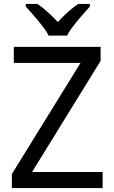

<svg xmlns="http://www.w3.org/2000/svg" viewBox="-20 -951 579 971"><path d="M499 0H40V-70.8L387.2 -632.8H49.8V-713.9H488.8V-643.1L142.1 -81.1H499ZM434.6 -918Q422.4 -903.8 405.5 -885.3Q388.7 -866.7 372.3 -846.9Q356 -827.1 341.6 -807.6Q327.1 -788.1 319.3 -771H225.6Q217.8 -788.1 203.4 -807.6Q189 -827.1 172.6 -846.9Q156.2 -866.7 139.6 -885.3Q123 -903.8 110.4 -918V-931.2H169.4Q194.3 -914.6 220.2 -890.9Q246.1 -867.2 272.5 -839.8Q297.9 -867.2 324.2 -890.9Q350.6 -914.6 375.5 -931.2H434.6Z"/></svg>

Font: Droid Sans
Style: Regular
Weight: 400
Foundry: Ascender Corporation
Version: Version 1.00 build 114